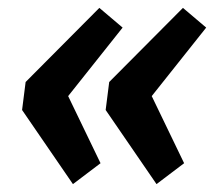

<svg xmlns="http://www.w3.org/2000/svg" viewBox="-20 -513 548 487"><path d="M165 -46 36 -234 45 -305 232 -493 291 -443 132 -243 139 -298 235 -99ZM377 -46 248 -234 257 -305 444 -493 503 -443 344 -243 351 -298 447 -99Z"/></svg>

Font: Bitter Thin
Style: Bold Italic
Weight: 700
Italic angle: -9°
Version: Version 3.021